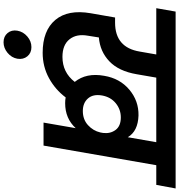

<svg xmlns="http://www.w3.org/2000/svg" viewBox="16 -796 1004 1076"><g transform="rotate(90 518.0 -258.0)"><path d="M667 0 698.2 -180.2Q644 -121.1 558.1 -121.1Q540.5 -121.1 525.9 -124Q481.9 -65.4 417.5 -30.3Q353 4.9 275.9 4.9Q151.4 4.9 91.8 -65.9Q32.2 -136.7 54.2 -264.2L78.1 -400.9H106.9Q246.1 -400.9 269 -539.1L285.2 -631.8H25.9L44.9 -740.2H1036.1L1016.1 -631.8H905.8L795.9 0ZM602.1 -220.2Q649.4 -220.2 681.2 -249Q712.9 -277.8 722.2 -317.9L725.1 -334Q730 -374 708.3 -403.6Q686.5 -433.1 638.2 -433.1Q593.3 -433.1 558.6 -404.8Q523.9 -376.5 515.1 -328.1Q506.3 -277.8 531.7 -249Q557.1 -220.2 602.1 -220.2ZM216.8 224.1Q184.1 224.1 165.3 201.7Q146.5 179.2 151.9 147Q157.7 113.8 184.6 90.8Q211.4 67.9 244.1 67.9Q276.9 67.9 295.7 90.8Q314.5 113.8 309.1 147Q303.2 179.2 276.1 201.7Q249 224.1 216.8 224.1ZM298.8 -106Q385.7 -106 439 -174.8Q386.7 -239.7 404.8 -339.8Q419.4 -427.7 482.4 -480.7Q545.4 -533.7 627 -532.2Q715.3 -529.3 749 -472.2L776.9 -631.8H415L396 -522Q378.9 -421.4 323.7 -368.9Q268.6 -316.4 189.9 -310.1L180.2 -249Q168.5 -185.5 200 -145.8Q231.4 -106 298.8 -106Z"/></g></svg>

Font: SVN-Poppins SemiBold
Style: Italic
Weight: 600
Italic angle: -10°
Designer: Ninad Kale (Devanagari), Jonny Pinhorn (Latin)
Foundry: Indian Type Foundry
Version: Version 3.002 2017